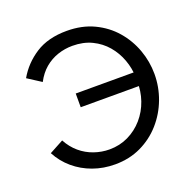

<svg xmlns="http://www.w3.org/2000/svg" viewBox="-127 -840 970 973"><g transform="rotate(-20 358.0 -354.0)"><path d="M45 -159 121 -200Q143 -159 176 -131Q209 -103 249.5 -89Q290 -75 332 -75Q387 -75 433.5 -97.5Q480 -120 514 -159Q548 -198 565.5 -248.5Q583 -299 581 -354L621 -326H267V-400H619L581 -374Q580 -422 563 -468.5Q546 -515 514.5 -552Q483 -589 437.5 -611Q392 -633 333 -633Q292 -633 253.5 -620Q215 -607 183.5 -580.5Q152 -554 130 -512L57 -559Q96 -627 163.5 -670.5Q231 -714 332 -714Q414 -714 478 -683.5Q542 -653 586 -602Q630 -551 653 -487.5Q676 -424 676 -357Q676 -287 651.5 -222Q627 -157 581.5 -105.5Q536 -54 473 -24Q410 6 333 6Q270 6 214.5 -14Q159 -34 115.5 -71Q72 -108 45 -159Z"/></g></svg>

Font: YasnoRaleway Medium
Style: Regular
Weight: 500
Designer: Matt McInerney, Pablo Impallari, Rodrigo Fuenzalida
Foundry: Matt McInerney, Pablo Impallari, Rodrigo Fuenzalida
Version: Version 4.026